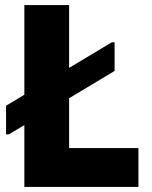

<svg xmlns="http://www.w3.org/2000/svg" viewBox="-20 -740 600 760"><path d="M422.8 -572.8H433.6V-459.2L14.8 -208H4V-321.6ZM76.4 0V-720H253.6V-154H528V0Z"/></svg>

Font: Kufam
Style: Regular
Weight: 400
Designer: Wael Morcos, Artur Schmal
Foundry: Original Type
Version: Version 1.301; ttfautohint (v1.8.3)